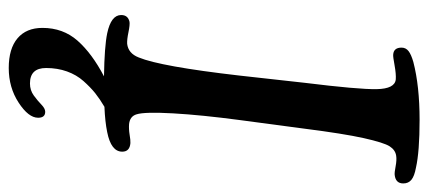

<svg xmlns="http://www.w3.org/2000/svg" viewBox="-289 -461 975 437"><g transform="rotate(90 198.5 -242.5)"><path d="M151.9 -299.3 168.5 -448.7Q183.6 -570.8 182.9 -612.3Q182.1 -653.8 160.6 -655.8Q148.9 -656.7 128.9 -653.1Q108.9 -649.4 104.5 -649.9Q88.4 -650.9 88.4 -668.9Q88.4 -678.7 96.2 -684.8Q104 -690.9 121.1 -695.8Q175.8 -710 252.9 -710Q325.2 -710 361.8 -701.7Q380.9 -698.2 389.2 -691.4Q397.5 -684.6 397.5 -672.9Q397.5 -655.3 377.9 -653.3Q372.1 -652.8 358.2 -655.5Q344.2 -658.2 334.5 -656.7Q321.3 -654.8 313 -641.8Q304.7 -628.9 294.4 -583Q284.2 -537.1 272.9 -448.2L253.4 -301.8Q241.7 -213.9 238 -148.9Q234.4 -84 240.2 -65.9Q244.6 -50.8 262.2 -48.8Q273.4 -47.9 286.4 -50Q299.3 -52.2 305.7 -51.8Q325.2 -50.3 325.2 -33.2Q325.2 -7.8 280.8 1Q257.3 5.9 223.1 7.3Q205.6 17.6 192.1 28.3Q178.7 39.1 164.6 54.9Q150.4 70.8 142.6 92.5Q134.8 114.3 134.8 140.1Q134.8 176.8 169.9 176.8Q185.5 176.8 197.5 168Q209.5 159.2 218.3 150.6Q227.1 142.1 234.4 142.1Q248 142.1 248 158.2Q248 180.2 213.6 202.6Q179.2 225.1 134.8 225.1Q90.8 225.1 67.1 205.1Q43.5 185.1 43.5 148.4Q43.5 101.6 72.5 68.6Q101.6 35.6 153.8 8.3Q85.9 7.3 55.7 1Q14.2 -7.8 14.2 -30.8Q14.2 -46.4 29.8 -49.8Q36.6 -50.8 53.2 -47.4Q69.8 -43.9 79.6 -44.4Q101.6 -46.9 110.8 -70.8Q131.3 -120.6 151.9 -299.3Z"/></g></svg>

Font: Cooper* Medium
Style: Italic
Weight: 500
Italic angle: -7°
Designer: Owen Earl
Foundry: indestructible type*
Version: Version 0.001